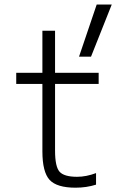

<svg xmlns="http://www.w3.org/2000/svg" viewBox="-20 -830 542 860"><path d="M480.5 -809.6 387.7 -576.2H334L413.1 -809.6ZM226.6 -454.1V-155.3Q226.6 -83 247.1 -60.5Q267.6 -38.1 325.2 -38.1Q366.2 -38.1 410.2 -54.7V-2.9Q367.2 10.7 318.4 10.7Q234.4 10.7 202.1 -24.4Q169.9 -59.6 169.9 -152.3V-454.1H52.7V-503.9H169.9V-692.4H226.6V-503.9H421.9V-454.1Z"/></svg>

Font: Gen Shin Gothic Light
Style: Regular
Weight: 200
Designer: [Source Han Sans]
Ryoko NISHIZUKA  (kana & ideographs); Paul D. Hunt (Latin, Greek & Cyrillic); Wenlong ZHANG  (bopomofo
Version: Version 1.002.20150607